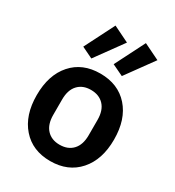

<svg xmlns="http://www.w3.org/2000/svg" viewBox="-193 -914 948 1039"><g transform="rotate(30 281.5 -394.0)"><path d="M196.8 -580.1 127 -613.8 221.2 -799.8 320.8 -751ZM387.2 -580.1 316.9 -613.8 411.1 -799.8 511.2 -751ZM280.8 12.2Q169.9 12.2 105 -61.8Q40 -135.7 40 -261.2Q40 -387.2 105 -460.7Q169.9 -534.2 280.8 -534.2Q392.6 -534.2 457.8 -460.7Q522.9 -387.2 522.9 -261.2Q522.9 -135.7 457.5 -61.8Q392.1 12.2 280.8 12.2ZM280.8 -89.8Q332.5 -89.8 362.3 -121.8Q392.1 -153.8 392.1 -212.9V-309.1Q392.1 -368.2 362.3 -400.1Q332.5 -432.1 280.8 -432.1Q230 -432.1 200.4 -400.1Q170.9 -368.2 170.9 -309.1V-212.9Q170.9 -153.8 200.4 -121.8Q230 -89.8 280.8 -89.8Z"/></g></svg>

Font: Anuphan SemiBold
Style: Bold
Weight: 600
Designer: Mike Abbink, Paul van der Laan, Pieter van Rosmalen, Mint Tantisuwanna
Foundry: Bold Monday; Cadson Demak
Version: Version 3.002;hotconv 1.0.109;makeotfexe 2.5.65596